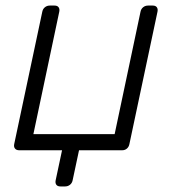

<svg xmlns="http://www.w3.org/2000/svg" viewBox="-20 -540 617 690"><path d="M197 130Q187 130 182.5 124Q178 118 180 108L203 0H49Q39 0 34 -6Q29 -12 31 -22L132 -498Q134 -508 141.5 -514Q149 -520 159 -520H176Q186 -520 190.5 -514Q195 -508 193 -498L100 -58H392L485 -498Q487 -508 494.5 -514Q502 -520 512 -520H529Q539 -520 543.5 -514Q548 -508 546 -498L445 -22Q443 -12 436 -6Q429 0 419 0H264L241 108Q239 118 231.5 124Q224 130 214 130Z"/></svg>

Font: Rubik Light Light
Style: Italic
Weight: 300
Italic angle: -12°
Version: Version 2.104